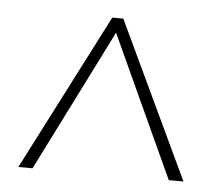

<svg xmlns="http://www.w3.org/2000/svg" viewBox="-36 -751 467 417"><g transform="rotate(5 197.5 -542.5)"><path d="M18 -372H49L204 -681L346 -372H378L217 -713H193Z"/></g></svg>

Font: Noto Sans Khmer UI ExtraCondensed Thin
Style: Regular
Weight: 100
Width: 2
Designer: Danh Hong and the Monotype Design Team
Foundry: Monotype Imaging Inc.
Version: Version 2.002